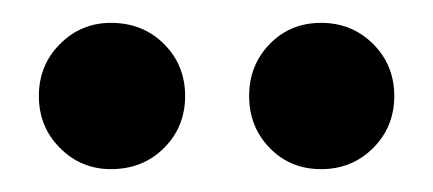

<svg xmlns="http://www.w3.org/2000/svg" viewBox="-20 -711 379 168"><path d="M261 -563Q234 -563 216 -581.5Q198 -600 198 -627Q198 -654 216 -672.5Q234 -691 261 -691Q288 -691 306.5 -672.5Q325 -654 325 -627Q325 -600 306.5 -581.5Q288 -563 261 -563ZM77 -563Q51 -563 32.5 -581.5Q14 -600 14 -627Q14 -654 32.5 -672.5Q51 -691 77 -691Q105 -691 123.5 -672.5Q142 -654 142 -627Q142 -600 123.5 -581.5Q105 -563 77 -563Z"/></svg>

Font: DM Sans 28pt
Style: Bold
Weight: 700
Version: Version 4.004;gftools[0.9.30]